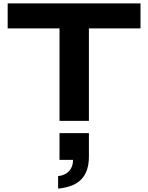

<svg xmlns="http://www.w3.org/2000/svg" viewBox="-20 -707 868 1123"><path d="M328.1 0V-541H24.9V-687H801.8V-541H500V0ZM319.8 396V323.2Q361.8 318.4 384.5 293.5Q407.2 268.6 407.2 228H328.1V71.8H500V209Q500 295.9 455.8 341.8Q411.6 387.7 319.8 396Z"/></svg>

Font: Archivo Expanded
Style: Bold
Weight: 700
Width: 7
Designer: Hector Gatti
Foundry: Omnibus-Type
Version: Version 2.001